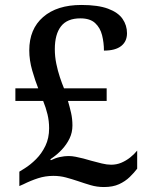

<svg xmlns="http://www.w3.org/2000/svg" viewBox="-20 -744 601 774"><path d="M399 10Q371 10 345.5 2.5Q320 -5 294 -14Q270 -22 246 -28.5Q222 -35 195 -35Q163 -35 133.5 -25.5Q104 -16 74 -1L58 6V-52L79 -65Q103 -80 125.5 -102.5Q148 -125 163 -156Q178 -187 178 -227Q178 -256 171.5 -283Q165 -310 154 -337H42V-388H134Q122 -418 110 -459.5Q98 -501 98 -541Q98 -627 154 -675.5Q210 -724 308 -724Q375 -724 415.5 -709Q456 -694 474 -668Q492 -642 492 -610Q492 -577 468.5 -558.5Q445 -540 399 -540Q399 -572 391.5 -602Q384 -632 363.5 -651Q343 -670 304 -670Q251 -670 226 -638Q201 -606 201 -546Q201 -516 207 -487Q213 -458 221.5 -432.5Q230 -407 238 -388H410V-337H254Q261 -313 266.5 -289Q272 -265 272 -238Q272 -210 260.5 -186Q249 -162 229.5 -141Q210 -120 183 -102L185 -98Q203 -107 221.5 -111Q240 -115 256 -115Q270 -115 285 -112Q300 -109 316 -105Q332 -101 348 -96Q370 -90 390.5 -85Q411 -80 428 -80Q450 -80 469 -88Q488 -96 504.5 -109Q521 -122 533 -137V-64Q521 -48 503 -30.5Q485 -13 460 -1.5Q435 10 399 10Z"/></svg>

Font: Noto Rashi Hebrew Medium
Style: Regular
Weight: 500
Version: Version 1.006